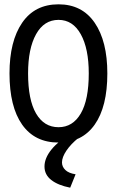

<svg xmlns="http://www.w3.org/2000/svg" viewBox="-20 -649 540 889"><path d="M251 11Q141 11 82.5 -72Q24 -155 24 -309Q24 -458 82.5 -543.5Q141 -629 251 -629Q360 -629 418.5 -543.5Q477 -458 477 -309Q477 -155 418.5 -72Q360 11 251 11ZM251 -60Q317 -60 354 -123.5Q391 -187 391 -309Q391 -424 354 -490.5Q317 -557 251 -557Q184 -557 147 -490.5Q110 -424 110 -309Q110 -187 147 -123.5Q184 -60 251 -60ZM330 158 305 220Q249 209 217.5 184.5Q186 160 186 122Q186 83 218.5 43Q251 3 313 -31L344 -11Q308 18 287.5 48.5Q267 79 267 103Q267 123 282.5 138Q298 153 330 158Z"/></svg>

Font: Inconsolata Medium
Style: Regular
Weight: 500
Monospace: yes
Designer: Raph Levien, Cyreal, Brenton Simpson
Foundry: Raph Levien, Cyreal, Google
Version: Version 3.001; ttfautohint (v1.8.2.53-6de2)